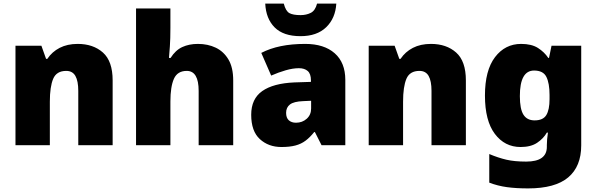

<svg xmlns="http://www.w3.org/2000/svg" viewBox="-20 -807 3316 1067"><path d="M412 -563Q498 -563 552 -515Q606 -467 606 -360V0H415V-302Q415 -357 399 -385Q383 -413 348 -413Q294 -413 275.5 -369Q257 -325 257 -242V0H66V-553H210L236 -480H243Q269 -519 311.5 -541Q354 -563 412 -563Z M927 -652Q927 -591 924 -549Q921 -507 919 -485H928Q955 -528 993 -545.5Q1031 -563 1080 -563Q1135 -563 1179 -542Q1223 -521 1249.5 -476.5Q1276 -432 1276 -360V0H1084V-302Q1084 -413 1018 -413Q966 -413 946.5 -369Q927 -325 927 -243V0H736V-760H927Z M1676 -563Q1781 -563 1840 -511Q1899 -459 1899 -363V0H1767L1730 -73H1726Q1703 -44 1678.5 -25.5Q1654 -7 1622 1.5Q1590 10 1544 10Q1472 10 1424 -34Q1376 -78 1376 -169Q1376 -258 1437.5 -301Q1499 -344 1616 -349L1708 -352V-360Q1708 -397 1690 -412.5Q1672 -428 1641 -428Q1608 -428 1568 -416.5Q1528 -405 1487 -387L1432 -513Q1480 -538 1540.5 -550.5Q1601 -563 1676 -563ZM1665 -245Q1613 -243 1591.5 -226.5Q1570 -210 1570 -180Q1570 -152 1585 -138.5Q1600 -125 1625 -125Q1660 -125 1684.5 -147Q1709 -169 1709 -204V-247ZM1849 -787Q1844 -705 1792.5 -655.5Q1741 -606 1650 -606Q1555 -606 1506.5 -654.5Q1458 -703 1454 -787H1557Q1568 -745 1588.5 -734Q1609 -723 1650 -723Q1682 -723 1707 -735.5Q1732 -748 1742 -787Z M2375 -563Q2461 -563 2515 -515Q2569 -467 2569 -360V0H2378V-302Q2378 -357 2362 -385Q2346 -413 2311 -413Q2257 -413 2238.5 -369Q2220 -325 2220 -242V0H2029V-553H2173L2199 -480H2206Q2232 -519 2274.5 -541Q2317 -563 2375 -563Z M2876 -563Q2934 -563 2969.5 -540.5Q3005 -518 3027 -485H3031L3045 -553H3210V1Q3210 118 3137.5 179Q3065 240 2915 240Q2848 240 2797 233Q2746 226 2699 208V49Q2749 70 2794 80.5Q2839 91 2904 91Q3019 91 3019 9V-1Q3019 -30 3025 -70H3019Q3000 -37 2965 -13.5Q2930 10 2873 10Q2785 10 2730 -63Q2675 -136 2675 -276Q2675 -416 2731 -489.5Q2787 -563 2876 -563ZM2948 -415Q2869 -415 2869 -273Q2869 -201 2889 -169.5Q2909 -138 2951 -138Q2998 -138 3016 -167.5Q3034 -197 3034 -256V-279Q3034 -344 3016.5 -379.5Q2999 -415 2948 -415Z"/></svg>

Font: Noto Sans Black
Style: Regular
Weight: 900
Designer: Monotype Design Team
Foundry: Monotype Imaging Inc.
Version: Version 2.007